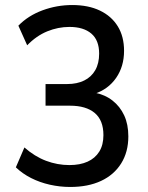

<svg xmlns="http://www.w3.org/2000/svg" viewBox="-20 -734 589 763"><path d="M259 9Q218 9 178 0Q138 -9 103.5 -26.5Q69 -44 43 -69L77 -148Q118 -112 163 -95Q208 -78 256 -78Q298 -78 328 -91.5Q358 -105 374.5 -131.5Q391 -158 391 -197Q391 -256 356.5 -285Q322 -314 258 -314H161V-400H247Q286 -400 314.5 -414Q343 -428 358.5 -455Q374 -482 374 -521Q374 -574 343 -600.5Q312 -627 256 -627Q211 -627 168 -609.5Q125 -592 88 -554L53 -632Q92 -672 149 -693Q206 -714 267 -714Q331 -714 377 -692Q423 -670 448 -629.5Q473 -589 473 -532Q473 -470 441.5 -424.5Q410 -379 355 -361V-366Q397 -358 427 -334.5Q457 -311 473.5 -275.5Q490 -240 490 -192Q490 -130 461.5 -84.5Q433 -39 381.5 -15Q330 9 259 9Z"/></svg>

Font: Nunito Sans 10pt SemiCondensed SemiBold
Style: Regular
Weight: 600
Width: 4
Designer: Vernon Adams
Foundry: Vernon Adams
Version: Version 3.101;gftools[0.9.27]